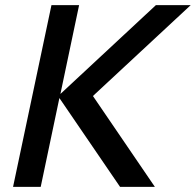

<svg xmlns="http://www.w3.org/2000/svg" viewBox="-20 -730 765 750"><path d="M31 0 181 -710H289L216 -363L589 -710H725L343 -355L585 0H449L212 -347L139 0Z"/></svg>

Font: Geist Medium
Style: Italic
Weight: 500
Italic angle: -12°
Designer: Basement.studio, Andrés Briganti, Mateo Zaragoza
Foundry: Basement.studio, Vercel, Andrés Briganti, Guido Ferreyra, Mateo Zaragoza
Version: Version 1.500; ttfautohint (v1.8.4.7-5d5b)